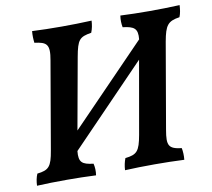

<svg xmlns="http://www.w3.org/2000/svg" viewBox="-76 -765 942 855"><g transform="rotate(-10 394.5 -338.0)"><path d="M653 -676C605 -676 561 -677 521 -679C518 -660 519 -642 522 -626C573 -620 590 -609 585 -560L244 -208L302 -530C316 -607 326 -617 380 -626C387 -643 390 -661 391 -679C346 -677 301 -676 256 -676C207 -676 163 -677 122 -679C120 -660 121 -642 123 -626C178 -619 193 -608 180 -536L112 -141C100 -69 87 -56 35 -50C28 -34 25 -17 24 3C61 1 111 0 160 0C205 0 247 1 291 3C294 -16 293 -34 289 -50C238 -56 223 -67 228 -118L569 -471L511 -141C498 -69 486 -56 433 -50C427 -34 423 -17 422 3C459 1 509 0 557 0C603 0 645 1 690 3C692 -16 691 -34 688 -50C629 -57 621 -73 633 -142L700 -530C713 -601 725 -618 779 -626C786 -643 788 -661 789 -679C744 -677 699 -676 653 -676Z"/></g></svg>

Font: Vollkorn Semibold
Style: Italic
Weight: 600
Italic angle: -11°
Designer: Friedrich Althausen
Foundry: Friedrich Althausen
Version: Version 4.015;PS 004.015;hotconv 1.0.88;makeotf.lib2.5.64775